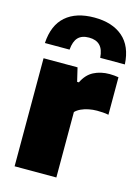

<svg xmlns="http://www.w3.org/2000/svg" viewBox="-122 -876 685 944"><g transform="rotate(15 221.0 -404.0)"><path d="M48.5 0V-550H221.5L238 -480.5H247Q267 -522.5 302.2 -540.8Q337.5 -559 383 -559Q395 -559 407.5 -557.8Q420 -556.5 428.5 -555V-364Q415 -367 399 -368Q383 -369 369.5 -369Q348.5 -369 327.5 -364.8Q306.5 -360.5 289.2 -352.5Q272 -344.5 261 -333V0ZM35.5 -624Q41 -716 93.8 -762Q146.5 -808 239 -808Q330.5 -808 384 -762Q437.5 -716 442.5 -624H317Q314 -666.5 294.5 -686.2Q275 -706 239 -706Q202 -706 183.2 -686.2Q164.5 -666.5 161 -624Z"/></g></svg>

Font: Encode Sans Condensed Thin Black
Style: Regular
Weight: 900
Version: Version 3.002